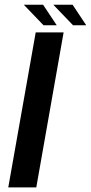

<svg xmlns="http://www.w3.org/2000/svg" viewBox="-20 -816 396 836"><path d="M16 0H138L257 -675H135.5ZM298 -706H355.5L296 -795.5H212ZM169.5 -706H227L167.5 -795.5H83.5Z"/></svg>

Font: Anybody UltraCondensed Thin Medium
Style: Italic
Weight: 500
Italic angle: -10°
Version: Version 1.111